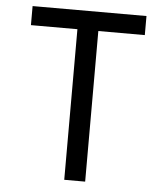

<svg xmlns="http://www.w3.org/2000/svg" viewBox="-52 -776 705 823"><g transform="rotate(5 300.0 -365.0)"><path d="M255 0V-648H55V-730H545V-648H345V0Z"/></g></svg>

Font: Liga JetBrainsMono Nerd Font
Style: Regular
Weight: 400
Designer: Philipp Nurullin, Konstantin Bulenkov
Foundry: JetBrains
Version: Version 2.225; ttfautohint (v1.8.3)